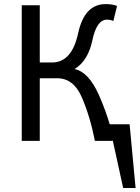

<svg xmlns="http://www.w3.org/2000/svg" viewBox="-20 -702 696 957"><path d="M178.2 -312V0H88.4V-675.8H178.2V-390.6H239.7Q337.9 -390.6 369.4 -536.1Q400.9 -681.6 506.3 -681.6Q540 -681.6 563.5 -672.4L544.9 -597.2Q531.2 -604 513.2 -604Q461.9 -604 440.4 -501.2Q418.9 -398.4 351.6 -357.9Q421.9 -343.3 472.9 -228.5Q523.9 -113.8 547.4 0H453.1Q428.2 -124.5 387.2 -218.3Q346.2 -312 265.1 -312ZM655.8 234.9H593.8L524.4 -82.5H626Z"/></svg>

Font: Cadman
Style: Regular
Weight: 400
Designer: Paul James MIller
Foundry: High-Logic / Made with FontCreator
Version: Version 2.114;March 28, 2021;FontCreator 13.0.0.2683 64-bit